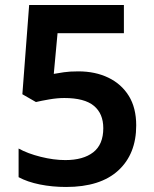

<svg xmlns="http://www.w3.org/2000/svg" viewBox="-20 -734 612 764"><path d="M292 -450Q359 -450 411 -425Q463 -400 492.5 -352.5Q522 -305 522 -235Q522 -121 450.5 -55.5Q379 10 243 10Q188 10 138.5 0Q89 -10 54 -29V-143Q90 -123 142 -110Q194 -97 240 -97Q311 -97 351 -128Q391 -159 391 -224Q391 -282 353.5 -313Q316 -344 236 -344Q208 -344 176 -338.5Q144 -333 123 -328L69 -359L96 -714H473V-602H209L194 -440Q211 -443 234 -446.5Q257 -450 292 -450Z"/></svg>

Font: Noto Traditional Nushu SemiBold
Style: Regular
Weight: 600
Version: Version 2.003